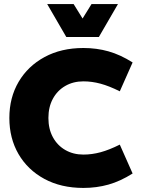

<svg xmlns="http://www.w3.org/2000/svg" viewBox="-20 -914 692 944"><path d="M390 10Q280 10 198 -34.5Q116 -79 71 -156.5Q26 -234 26 -334Q26 -434 71.5 -511.5Q117 -589 199 -633.5Q281 -678 390 -678Q455 -678 513.5 -661.5Q572 -645 632 -607L569 -465Q517 -491 474.5 -502.5Q432 -514 390 -514Q340 -514 301 -491.5Q262 -469 240 -428.5Q218 -388 218 -334Q218 -280 240 -239.5Q262 -199 301 -176.5Q340 -154 390 -154Q432 -154 474.5 -165.5Q517 -177 569 -203L632 -61Q572 -23 513.5 -6.5Q455 10 390 10ZM306 -732 212 -894H342L386 -823L430 -894H560L466 -732Z"/></svg>

Font: Gantari Black
Style: Regular
Weight: 900
Version: Version 1.000